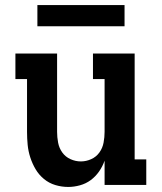

<svg xmlns="http://www.w3.org/2000/svg" viewBox="-20 -732 640 760"><path d="M250 8Q224 8 199 0.5Q174 -7 154 -23.5Q134 -40 121 -62Q108 -84 100 -108.5Q92 -133 89.5 -158.5Q87 -184 87 -210V-419H41V-520H206V-210Q206 -189 210 -167.5Q214 -146 226.5 -128.5Q239 -111 259 -102Q279 -93 300 -93Q321 -93 341 -102Q361 -111 373.5 -128.5Q386 -146 390 -167.5Q394 -189 394 -210V-419H348V-520H513V-101H559V0H394V-96Q386 -73 372 -53Q358 -33 339 -19Q320 -5 296.5 1.5Q273 8 250 8ZM128 -628V-712H473V-628Z"/></svg>

Font: Iosevka HT Extended
Style: Bold
Weight: 700
Width: 7
Monospace: yes
Designer: Belleve Invis
Foundry: Belleve Invis
Version: Version 32.3.0; ttfautohint (v1.8.4)